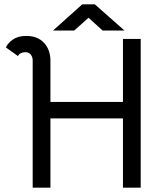

<svg xmlns="http://www.w3.org/2000/svg" viewBox="-20 -866 767 887"><path d="M97 -625Q71 -624 63 -607L7 -647Q17 -668 40.5 -684Q64 -700 101 -700Q153 -700 182.5 -669Q212 -638 213 -588V-395H548V-686H630V1H548V-319H213V1H131V-587Q131 -602 122.5 -613.5Q114 -625 97 -625ZM360 -846H418L555 -725H454L389 -784L323 -725H225Z"/></svg>

Font: Bellota
Style: Bold
Weight: 700
Designer: Kemie Guaida
Foundry: Kemie Guaida
Version: Version 4.001